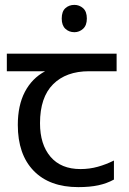

<svg xmlns="http://www.w3.org/2000/svg" viewBox="-20 -757 530 787"><path d="M285 -737Q305 -737 320.5 -723.5Q336 -710 336 -681Q336 -653 320.5 -639Q305 -625 285 -625Q263 -625 248 -639Q233 -653 233 -681Q233 -710 248 -723.5Q263 -737 285 -737ZM301 10Q183 10 118 -57Q53 -124 53 -245Q53 -325 82 -380.5Q111 -436 165 -465H8V-537H458V-465H345Q251 -465 197.5 -411.5Q144 -358 144 -252Q144 -165 187 -114.5Q230 -64 310 -64Q347 -64 381 -73.5Q415 -83 447 -99V-21Q418 -5 383 2.5Q348 10 301 10Z"/></svg>

Font: bangla115
Style: Regular
Weight: 400
Designer: Jelle Bosma - Monotype Design Team
Foundry: Monotype Imaging Inc.
Version: Version 2.003